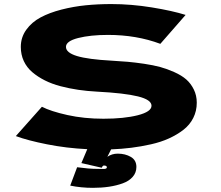

<svg xmlns="http://www.w3.org/2000/svg" viewBox="-20 -726 1090 946"><path d="M481.5 100.5 483.5 95Q481.5 98 481.5 100.5L381 77.5L410 9Q307 4 211.5 -15Q116 -34 58 -55.5L186.5 -200Q230 -177.5 312.2 -159.2Q394.5 -141 489.5 -141Q591 -141 658.8 -158.2Q726.5 -175.5 726.5 -205Q726.5 -234.5 659.8 -251Q593 -267.5 457.5 -274.5Q409.5 -277 365.5 -283.5Q321.5 -290 278.5 -301.2Q235.5 -312.5 200.8 -330Q166 -347.5 139 -370.5Q112 -393.5 97.2 -425.2Q82.5 -457 82.5 -495Q82.5 -542 109.5 -579.5Q136.5 -617 180 -640.2Q223.5 -663.5 283 -678.8Q342.5 -694 402.8 -700Q463 -706 528 -706Q626.5 -706 728 -689.5Q829.5 -673 894.5 -652.5L770 -510Q652.5 -554 512 -554Q426 -554 365.5 -538.8Q305 -523.5 305 -495Q305 -466.5 359 -450Q413 -433.5 531 -427Q575.5 -424.5 609.8 -421.5Q644 -418.5 689.8 -411.8Q735.5 -405 769.5 -395.8Q803.5 -386.5 839.2 -370.5Q875 -354.5 897.8 -334.5Q920.5 -314.5 935 -285Q949.5 -255.5 949.5 -220Q949.5 -179 932.2 -144.8Q915 -110.5 883.5 -86.2Q852 -62 812.5 -44Q773 -26 724 -15Q675 -4 627.2 2Q579.5 8 527.5 10L509 46.5Q531.5 31 560 31Q597 31 624.5 47Q652 63 652 96.5Q652 124.5 634 145.2Q616 166 585 177.2Q554 188.5 517.2 194Q480.5 199.5 438 199.5Q379 199.5 326 188.5L360 98Q418.5 106 456.5 106Q462 106 469.2 106.2Q476.5 106.5 480.8 106.5Q485 106.5 489.8 106.5Q494.5 106.5 497.2 106Q500 105.5 502.2 104.5Q504.5 103.5 505.5 102Q506.5 100.5 506.5 98Q506.5 89.5 491 89.5Q489 89.5 485 93.5Z"/></svg>

Font: League Mono Extended ExtraBold
Style: Regular
Weight: 800
Width: 9
Designer: Tyler Finck
Foundry: The League of Moveable Type / Tyler Finck
Version: Version 2.210